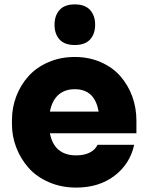

<svg xmlns="http://www.w3.org/2000/svg" viewBox="-20 -830 668 870"><path d="M388.2 -651.1Q365.2 -626 318.8 -626Q272.5 -626 249.8 -651.1Q227.1 -676.3 227.1 -717.8Q227.1 -759.3 249.8 -784.7Q272.5 -810.1 318.8 -810.1Q365.2 -810.1 388.2 -784.7Q411.1 -759.3 411.1 -717.8Q411.1 -676.3 388.2 -651.1ZM325.2 20Q257.8 20 201.7 -4.4Q145.5 -28.8 109.6 -69.3Q73.7 -109.9 54 -160.9Q34.2 -211.9 34.2 -266.1V-286.1Q34.2 -342.3 53.7 -393.6Q73.2 -444.8 108.9 -484.6Q144.5 -524.4 199 -548.1Q253.4 -571.8 318.8 -571.8Q383.3 -571.8 436.8 -548.3Q490.2 -524.9 525.1 -485.1Q560.1 -445.3 579.1 -393.6Q598.1 -341.8 598.1 -284.2V-226.1H206.1Q225.6 -126 325.2 -126Q361.8 -126 386.7 -138.7Q411.6 -151.4 421.9 -173.8H587.9Q569.3 -87.4 499 -33.7Q428.7 20 325.2 20ZM318.8 -425.8Q273.4 -425.8 244.6 -400.1Q215.8 -374.5 206.1 -324.2H426.8Q409.7 -425.8 318.8 -425.8Z"/></svg>

Font: Sora ExtraBold
Style: Regular
Weight: 800
Designer: Jonathan Barnbrook, Julián Moncada
Foundry: Barnbrook Fonts
Version: Version 2.000